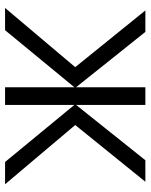

<svg xmlns="http://www.w3.org/2000/svg" viewBox="60 -640 580 739"><g transform="rotate(90 349.5 -270.0)"><path d="M95.7 0H10L238 -270L19.7 -540H102.3L315.3 -273.3V-540H383.3V-273.3L596.3 -540H679L460.7 -270L688.7 0H603L383.3 -266.7V0H315.3V-266.7Z"/></g></svg>

Font: Manrope Variable Light
Style: Regular
Weight: 200
Designer: Mikhail Sharanda
Foundry: Mikhail Sharanda
Version: Version 4.505